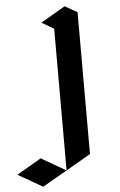

<svg xmlns="http://www.w3.org/2000/svg" viewBox="-422 -1099 843 1349"><g transform="rotate(-5 -0.5 -425.0)"><path d="M-85.9 -949.2Q-57.6 -932.6 0 -899.4Q0 -566.4 0 100.6Q57.6 67.4 173.8 0Q173.8 -333 173.8 -1000Q144.5 -1016.6 86.9 -1049.8Q29.3 -1016.6 -85.9 -949.2ZM-346.7 100.6Q-289.1 133.8 -173.8 200.2Q-116.2 167 0 100.6Q-57.6 67.4 -173.8 0Q-231.4 34.2 -346.7 100.6Z"/></g></svg>

Font: DreiFraktur
Style: Regular
Weight: 400
Designer: JayCobs
Version: Version 1.2